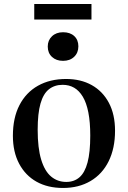

<svg xmlns="http://www.w3.org/2000/svg" viewBox="-20 -919 635 953"><path d="M293 14Q217 14 161.5 -17Q106 -48 75 -106.5Q44 -165 44 -245Q44 -334 76.5 -397Q109 -460 168.5 -493.5Q228 -527 308 -527Q381 -527 435.5 -496.5Q490 -466 520.5 -408.5Q551 -351 551 -270Q551 -183 519.5 -119Q488 -55 429.5 -20.5Q371 14 293 14ZM309 -16Q348 -16 374.5 -39Q401 -62 414.5 -112.5Q428 -163 428 -246Q428 -313 418.5 -361Q409 -409 391 -439Q373 -469 348 -483.5Q323 -498 291 -498Q251 -498 223 -476Q195 -454 181 -405Q167 -356 167 -275Q167 -184 184.5 -126.5Q202 -69 234 -42.5Q266 -16 309 -16ZM293 -617Q259 -617 238 -636.5Q217 -656 217 -688Q217 -719 238 -739Q259 -759 293 -759Q328 -759 348.5 -740Q369 -721 369 -689Q369 -657 348 -637Q327 -617 293 -617ZM150 -822V-899H434V-822Z"/></svg>

Font: Literata 60pt Medium
Style: Regular
Weight: 500
Designer: Latin by Veronika Burian and Jose Scaglione. Greek by Irene Vlachou. Cyrillic by Vera Evstafieva.
Foundry: TypeTogether
Version: Version 3.103;gftools[0.9.29]